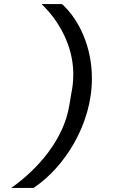

<svg xmlns="http://www.w3.org/2000/svg" viewBox="-20 -780 640 938"><path d="M429 -397C429 -553 365 -686 283 -760H183C266 -682 338 -556 338 -419C338 -396 337 -374 333 -350L318 -262C291 -102 171 42 35 138H144C293 39 429 -170 429 -397Z"/></svg>

Font: IBM Mono Medium
Style: Italic
Weight: 500
Italic angle: -9°
Monospace: yes
Designer: Mike Abbink, Paul van der Laan, Pieter van Rosmalen
Foundry: Bold Monday
Version: Version 2.3